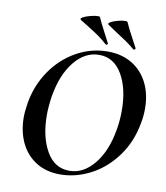

<svg xmlns="http://www.w3.org/2000/svg" viewBox="-89 -876 833 962"><g transform="rotate(10 327.5 -395.0)"><path d="M53 -239Q53 -269 60 -313Q76 -405 126.5 -478.5Q177 -552 252 -594Q327 -636 411 -636Q483 -636 535.5 -604Q588 -572 616 -515.5Q644 -459 644 -386Q644 -348 637 -313Q620 -215 566 -141Q512 -67 436.5 -27.5Q361 12 281 12Q210 12 158.5 -20.5Q107 -53 80 -110Q53 -167 53 -239ZM523 -260Q531 -304 531 -357Q531 -468 489 -540Q447 -612 372 -612Q300 -612 246 -545.5Q192 -479 173 -366Q165 -313 165 -270Q165 -160 206.5 -87Q248 -14 324 -14Q395 -14 449.5 -80.5Q504 -147 523 -260ZM446 -732 392 -768Q383 -774 396.5 -782Q410 -790 432.5 -796Q455 -802 470 -802Q481 -802 482 -799Q492 -775 521 -721L544 -678L545 -675Q545 -671 540.5 -669Q536 -667 534 -669Q515 -686 491.5 -702Q468 -718 446 -732ZM282 -749 251 -768Q242 -774 256 -782Q270 -790 293.5 -796Q317 -802 331 -802Q341 -802 342 -799Q353 -773 378 -726L403 -678L404 -675Q404 -671 400 -669Q396 -667 394 -669Q370 -691 347 -707Q324 -723 282 -749Z"/></g></svg>

Font: Cormorant Infant
Style: Bold Italic
Weight: 700
Italic angle: -10°
Designer: Christian Thalmann (Catharsis Fonts)
Foundry: Catharsis Fonts
Version: Version 4.000